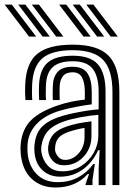

<svg xmlns="http://www.w3.org/2000/svg" viewBox="-62 -804 583 834"><path d="M426.5 0V-404Q426.5 -500.5 386.5 -543.2Q346.5 -586 253.5 -586Q163.2 -586 122 -550.6Q80.8 -515.2 77.5 -434.8Q77 -419.5 76.9 -402.8Q76.8 -386 78.2 -369.2H48.5Q47 -387 46.9 -401.4Q46.8 -415.8 47.5 -436Q51.2 -530.2 99.9 -570.1Q148.5 -610 253.5 -610Q362.5 -610 409.5 -562.2Q456.5 -514.5 456.5 -404V0ZM366.5 0.2V-72L371 -151.5H364.2Q340 -98 296.6 -67.1Q253.2 -36.2 197.8 -36.5Q152.5 -36.8 122.2 -65.1Q92 -93.5 87.8 -142.2Q86.2 -159 87.8 -174.5Q93 -227.5 123.1 -256Q153.2 -284.5 210.5 -301Q229 -306.5 256.8 -312.4Q284.5 -318.2 313.9 -322.9Q343.2 -327.5 366.5 -329V-404Q366.5 -472.8 340.5 -505.4Q314.5 -538 253.5 -538Q196.2 -538 168 -513.2Q139.8 -488.5 137.5 -433.5Q137 -419 136.8 -403Q136.5 -387 137.8 -369.2H108Q106.8 -388.5 106.9 -404.4Q107 -420.2 107.5 -434Q110.2 -501.2 144.6 -531.6Q179 -562 253.5 -562Q330.5 -562 363.5 -524.2Q396.5 -486.5 396.5 -404V0.2ZM178.8 10.5Q116.2 10.5 75.4 -27.5Q34.5 -65.5 28 -137Q26 -160 28 -180Q34.5 -243.5 73 -281.9Q111.5 -320.2 191.2 -346.8Q219 -356 243.9 -361.4Q268.8 -366.8 306.5 -371.5V-404.2Q306.5 -444.8 294.4 -467.4Q282.2 -490 253.5 -490Q224.8 -490 211.6 -473.4Q198.5 -456.8 197.2 -429.5Q197 -424.2 196.8 -406Q196.5 -387.8 197.2 -369.2H167.5Q166.5 -391.5 166.9 -406.9Q167.2 -422.2 167.5 -432.8Q169 -470.2 188.6 -492.1Q208.2 -514 253.5 -514Q298.2 -514 317.4 -486.4Q336.5 -458.8 336.5 -404.2V-350.8Q303.2 -346.5 267.4 -339.6Q231.5 -332.8 201 -324Q134.8 -305 98 -266.5Q61.2 -228 57.8 -177.2Q57.2 -169.8 57.1 -158.8Q57 -147.8 57.8 -139.8Q62.8 -83.2 97 -48Q131.2 -12.8 188.5 -12.8Q238 -12.8 276.9 -33.2Q315.8 -53.8 343.2 -91.5H350L339.8 -22.5V0H310L309.5 -4L324.8 -48H319.2Q266.5 10.5 178.8 10.5ZM209 -60Q255.2 -60 290.4 -82.6Q325.5 -105.2 345.4 -140.8Q365.2 -176.2 365.2 -214.8V-305Q332 -303 289.5 -295Q247 -287 220 -278Q171.2 -261.8 147.6 -236.2Q124 -210.8 117.5 -168.2Q116.8 -163.5 116.9 -155.9Q117 -148.2 117.5 -144.8Q123.2 -108.5 145.8 -84.2Q168.2 -60 209 -60ZM216.8 -86Q186.2 -86 168.2 -104.5Q150.2 -123 147.5 -147.2Q146.2 -158.8 147.5 -168Q151.8 -200.5 170.6 -221.2Q189.5 -242 229.2 -255Q256.5 -264 280.6 -268.6Q304.8 -273.2 335.2 -277V-212Q335.2 -176.5 319.1 -147.9Q303 -119.2 276.1 -102.6Q249.2 -86 216.8 -86ZM221.2 -109.5Q253.8 -109.5 279.5 -137.9Q305.2 -166.2 305.2 -209.2V-248.5Q289.8 -246 273 -241.9Q256.2 -237.8 238.5 -232Q208.2 -222 194 -206.8Q179.8 -191.5 177.5 -166.2Q176.8 -159.2 177 -155.8Q177.2 -152.2 177.5 -149.5Q179.2 -137.5 190.5 -123.5Q201.8 -109.5 221.2 -109.5ZM182.2 -645 76.2 -784H107.2L213.2 -645ZM64.2 -645 -41.8 -784H-10.8L95.2 -645ZM123.2 -645 17.2 -784H48.2L154.2 -645ZM418.8 -645 312.8 -784H343.8L449.8 -645ZM300.8 -645 194.8 -784H225.8L331.8 -645ZM359.8 -645 253.8 -784H284.8L390.8 -645Z"/></svg>

Font: Big Shoulders Inline Text Black
Style: Regular
Weight: 900
Designer: Patric King
Foundry: XO Type Co
Version: Version 1.000